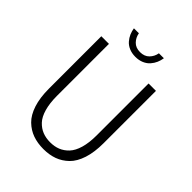

<svg xmlns="http://www.w3.org/2000/svg" viewBox="-235 -939 1069 1069"><g transform="rotate(45 300.0 -404.0)"><path d="M182.1 -819.8H221.2Q226.1 -791 245.8 -770.5Q265.6 -750 299.8 -750Q334 -750 354 -770.5Q374 -791 378.9 -819.8H418Q415 -799.8 407.2 -781.7Q399.4 -763.7 385.5 -747.8Q371.6 -731.9 349.6 -722.4Q327.6 -712.9 299.8 -712.9Q272 -712.9 250 -722.4Q228 -731.9 214.4 -747.8Q200.7 -763.7 192.9 -781.7Q185.1 -799.8 182.1 -819.8ZM300.8 12.2Q254.4 12.2 216.8 -1.2Q179.2 -14.6 148.9 -43.9Q118.7 -73.2 101.8 -125Q85 -176.8 85 -248V-660.2H145V-251Q145 -193.4 157 -151.4Q168.9 -109.4 190.9 -85.9Q212.9 -62.5 240 -51.8Q267.1 -41 300.8 -41Q334.5 -41 361.3 -51.8Q388.2 -62.5 410.4 -85.9Q432.6 -109.4 444.8 -151.4Q457 -193.4 457 -251V-660.2H515.1V-248Q515.1 -177.2 498.3 -125.2Q481.4 -73.2 451.2 -43.9Q420.9 -14.6 383.8 -1.2Q346.7 12.2 300.8 12.2Z"/></g></svg>

Font: Office Code Pro D Light
Style: Regular
Weight: 300
Designer: Nathan Rutzky & Paul D. Hunt
Foundry: Adobe Systems Incorporated
Version: Version 1.004;PS 001.004;hotconv 1.0.70;makeotf.lib2.5.58329